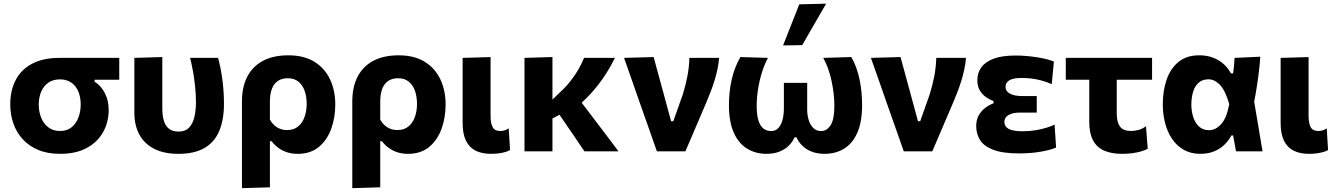

<svg xmlns="http://www.w3.org/2000/svg" viewBox="-20 -808 7126 1025"><path d="M301.2 13.3Q233.3 13.3 183.1 -8Q132.9 -29.4 99.9 -66.3Q66.9 -103.3 50.8 -150.7Q34.7 -198.1 34.7 -250.2Q34.7 -325.1 63.9 -381Q93.1 -436.9 151.5 -467.9Q210 -499 297.5 -499Q336.7 -499 366 -499Q395.4 -499 424.1 -499Q452.9 -499 490 -499H616.6V-382.2Q585.2 -382.2 552 -382.2Q518.8 -382.2 484.8 -382.2V-371.8Q503.8 -360 517.8 -343.7Q531.9 -327.3 541.3 -307.9Q550.8 -288.6 555.5 -266.8Q560.2 -245.1 560.2 -221.5Q560.2 -155.5 530.3 -102.3Q500.4 -49 442.6 -17.8Q384.8 13.3 301.2 13.3ZM300.6 -108.7Q337.8 -108.7 362.2 -128.6Q386.6 -148.4 398.7 -180.6Q410.8 -212.7 410.8 -249.1Q410.8 -280.4 403.2 -305.4Q395.5 -330.5 381.2 -348Q366.8 -365.6 346.4 -374.9Q325.9 -384.3 300 -384.3Q263.2 -384.3 238 -366.6Q212.7 -348.9 199.7 -318.3Q186.8 -287.7 186.8 -248.4Q186.8 -212.1 199.6 -180.1Q212.4 -148.1 237.8 -128.4Q263.1 -108.7 300.6 -108.7Z M931.8 13.3Q857.4 13.3 804.8 -12.7Q752.3 -38.8 724.8 -88.1Q697.3 -137.4 697.3 -206.9Q697.3 -231.7 697.3 -251.6Q697.3 -271.6 697.3 -291.2Q697.3 -355 697.3 -402.4Q697.3 -449.8 697.3 -499L846.5 -503.5Q846.5 -420.3 846.5 -350Q846.5 -279.8 846.5 -231.1Q846.5 -189.3 855.4 -161.5Q864.2 -133.7 883.4 -119.7Q902.5 -105.6 933.3 -105.6Q969.8 -105.6 989.8 -127Q1009.8 -148.4 1017.9 -184.2Q1026.1 -219.9 1026.1 -263.4Q1026.1 -301.6 1021.9 -343.2Q1017.8 -384.8 1010.7 -425Q1003.5 -465.1 994.7 -499H1144.2Q1151.5 -472.3 1157.3 -443.1Q1163.1 -413.9 1167.2 -382.8Q1171.3 -351.6 1173.5 -319.2Q1175.7 -286.7 1175.7 -253.7Q1175.7 -170.2 1151 -110.3Q1126.4 -50.4 1072.7 -18.5Q1019 13.3 931.8 13.3Z M1271.7 196.5Q1271.7 142.8 1271.7 90.4Q1271.7 38 1271.7 -24V-266Q1271.7 -344.7 1300.7 -399.8Q1329.7 -454.9 1384.9 -483.8Q1440.1 -512.7 1519.2 -512.7Q1603 -512.7 1658.7 -478Q1714.4 -443.3 1742.2 -383.8Q1769.9 -324.4 1769.9 -250.2Q1769.9 -180.7 1748.3 -120.6Q1726.6 -60.4 1682.2 -23.6Q1637.8 13.3 1569.4 13.3Q1539.2 13.3 1513.6 5.3Q1488 -2.8 1467.1 -18Q1446.2 -33.1 1430 -54.1H1420.9V-16Q1420.9 39.9 1420.9 89.1Q1420.9 138.3 1420.9 192ZM1512.3 -113.7Q1548.9 -113.7 1572.1 -133.3Q1595.3 -152.8 1606.2 -184.5Q1617.2 -216.1 1617.2 -252.4Q1617.2 -292.2 1606.2 -323.3Q1595.1 -354.4 1572.9 -372.3Q1550.7 -390.3 1516.7 -390.3Q1470.2 -390.3 1445.5 -359Q1420.9 -327.7 1420.9 -263.9V-169.3Q1430.1 -152.6 1443.5 -140.1Q1457 -127.7 1474.3 -120.7Q1491.6 -113.7 1512.3 -113.7Z M1860.7 196.5Q1860.7 142.8 1860.7 90.4Q1860.7 38 1860.7 -24V-266Q1860.7 -344.7 1889.7 -399.8Q1918.7 -454.9 1973.9 -483.8Q2029.1 -512.7 2108.2 -512.7Q2192 -512.7 2247.7 -478Q2303.4 -443.3 2331.2 -383.8Q2358.9 -324.4 2358.9 -250.2Q2358.9 -180.7 2337.3 -120.6Q2315.6 -60.4 2271.2 -23.6Q2226.8 13.3 2158.4 13.3Q2128.2 13.3 2102.6 5.3Q2077 -2.8 2056.1 -18Q2035.2 -33.1 2019 -54.1H2009.9V-16Q2009.9 39.9 2009.9 89.1Q2009.9 138.3 2009.9 192ZM2101.3 -113.7Q2137.9 -113.7 2161.1 -133.3Q2184.3 -152.8 2195.2 -184.5Q2206.2 -216.1 2206.2 -252.4Q2206.2 -292.2 2195.2 -323.3Q2184.1 -354.4 2161.9 -372.3Q2139.7 -390.3 2105.7 -390.3Q2059.2 -390.3 2034.5 -359Q2009.9 -327.7 2009.9 -263.9V-169.3Q2019.1 -152.6 2032.5 -140.1Q2046 -127.7 2063.3 -120.7Q2080.6 -113.7 2101.3 -113.7Z M2600.6 13.3Q2553.4 13.3 2519.6 -3.4Q2485.7 -20.1 2467.7 -56.6Q2449.7 -93 2449.7 -151.7Q2449.7 -187.5 2449.7 -212.6Q2449.7 -237.7 2449.7 -266Q2449.7 -337.9 2449.7 -391.1Q2449.7 -444.2 2449.7 -499L2598.9 -503.3Q2598.9 -446.9 2598.9 -396Q2598.9 -345.1 2598.9 -302.3Q2598.9 -259.5 2598.9 -226.4V-188.1Q2598.9 -151.2 2609.8 -129.9Q2620.7 -108.7 2650.5 -108.7Q2661.6 -108.7 2672.5 -111.5Q2683.4 -114.3 2695.8 -122.8L2702.9 -6.9Q2692.3 -0.6 2676.2 3.9Q2660.1 8.4 2640.9 10.9Q2621.7 13.3 2600.6 13.3Z M2917.1 -169V-264.8L2966.6 -312.4Q2998.1 -340.7 3023.2 -372.2Q3048.3 -403.7 3067.1 -435.9Q3085.8 -468.2 3097.9 -499H3262.9Q3253 -478.8 3240.2 -456Q3227.5 -433.3 3211.5 -408.6Q3195.4 -384 3175.8 -358.3Q3156.2 -332.6 3132.4 -306.7Q3108.5 -280.7 3080.1 -255.1ZM2780 0Q2780 -53.7 2780 -103.8Q2780 -154 2780 -216V-266Q2780 -314 2780 -352.9Q2780 -391.8 2780 -427.1Q2780 -462.4 2780 -499L2929.3 -503.5Q2929.3 -445.3 2929.3 -392.9Q2929.3 -340.6 2929.3 -296.2Q2929.3 -251.8 2929.3 -217.6Q2929.3 -158.9 2929.3 -107.6Q2929.3 -56.2 2929.3 0ZM3100.2 0Q3089.9 -15.2 3079.8 -29.8Q3069.8 -44.3 3060.1 -58.9Q3050.4 -73.5 3040.4 -88Q3030.4 -102.4 3020.1 -117.5L2957.5 -209.3L3061.2 -291.6L3150.4 -174Q3180.4 -134.5 3214.6 -89.4Q3248.9 -44.3 3282 0Z M3486.8 0Q3470.6 -47 3453.6 -94.9Q3436.7 -142.8 3420.3 -188.9L3389.2 -277.5Q3370.1 -332.5 3350.5 -388.4Q3330.9 -444.2 3311.4 -499L3469.4 -503.5Q3479.7 -466 3492.1 -420.6Q3504.4 -375.2 3517.3 -328Q3530.2 -280.8 3542 -237L3562.6 -161.1H3574.6L3625.2 -304.1Q3640.8 -354.7 3650 -402.5Q3659.1 -450.3 3660.2 -499H3819.1Q3816.3 -466.7 3809.7 -436Q3803 -405.2 3793.8 -375.7Q3784.6 -346.2 3773.6 -317.6Q3762.5 -289 3750.8 -261.3Q3722.9 -196.1 3694.6 -129.8Q3666.4 -63.6 3639 0Z M4070.8 13.2Q4014.4 13.2 3969.1 -14Q3923.8 -41.2 3897.7 -98.8Q3871.5 -156.5 3871.5 -247.9Q3871.5 -281 3875 -315Q3878.5 -348.9 3885.9 -381.9Q3893.3 -414.9 3905 -445.7Q3916.8 -476.5 3932.9 -503.5L4079.6 -499Q4061.4 -465.1 4047.9 -422.1Q4034.4 -379.2 4027 -333Q4019.6 -286.9 4019.6 -243Q4019.6 -193.4 4029.3 -163.7Q4039 -134 4056.3 -121.1Q4073.7 -108.3 4096.6 -108.3Q4120.8 -108.3 4135.8 -125Q4150.8 -141.6 4157.8 -169.3Q4164.8 -196.9 4164.8 -230Q4164.8 -252.2 4164.8 -275.7Q4164.8 -299.2 4164.8 -322.1Q4164.8 -345 4164.8 -365.5H4289.2Q4289.2 -343.9 4289.2 -319.7Q4289.2 -295.5 4289.2 -270.9Q4289.2 -246.2 4289.2 -222.7Q4289.2 -192.9 4297.4 -166.8Q4305.6 -140.6 4322.1 -124.5Q4338.6 -108.3 4363.2 -108.3Q4394.1 -108.3 4414.2 -139.4Q4434.3 -170.5 4434.3 -243Q4434.3 -274.7 4430.4 -308.9Q4426.5 -343.2 4419.1 -377.2Q4411.6 -411.3 4400.6 -442.4Q4389.5 -473.6 4374.9 -499L4524.7 -503.5Q4540.6 -476.5 4551.5 -445.7Q4562.5 -414.9 4569.2 -381.9Q4576 -348.9 4579.2 -315Q4582.4 -281 4582.4 -247.9Q4582.4 -156.5 4556.5 -98.8Q4530.7 -41.2 4485.8 -14Q4440.8 13.2 4383.1 13.2Q4342.2 13.2 4311.9 1Q4281.7 -11.2 4261.9 -31.4Q4242.1 -51.5 4232.3 -74.8H4221.8Q4212.5 -52.8 4193.3 -32.6Q4174.1 -12.5 4143.9 0.3Q4113.7 13.2 4070.8 13.2ZM4160.4 -565.5Q4182.3 -620.6 4203.9 -675.6Q4225.6 -730.5 4246.9 -784.9L4390.3 -788.4Q4368.5 -750.5 4346.9 -713.2Q4325.3 -675.9 4304.3 -639.5Q4283.3 -603.1 4262.7 -567.1Z M4804.8 0Q4788.6 -47 4771.6 -94.9Q4754.7 -142.8 4738.3 -188.9L4707.2 -277.5Q4688.1 -332.5 4668.5 -388.4Q4648.9 -444.2 4629.4 -499L4787.4 -503.5Q4797.7 -466 4810.1 -420.6Q4822.4 -375.2 4835.3 -328Q4848.2 -280.8 4860 -237L4880.6 -161.1H4892.6L4943.2 -304.1Q4958.8 -354.7 4968 -402.5Q4977.1 -450.3 4978.2 -499H5137.1Q5134.3 -466.7 5127.7 -436Q5121 -405.2 5111.8 -375.7Q5102.6 -346.2 5091.6 -317.6Q5080.5 -289 5068.8 -261.3Q5040.9 -196.1 5012.6 -129.8Q4984.4 -63.6 4957 0Z M5420.8 11Q5331.8 11 5281.8 -8.6Q5231.8 -28.1 5211.6 -61.1Q5191.5 -94.2 5191.5 -134.2Q5191.5 -169.7 5206.2 -194.3Q5221 -218.9 5242.4 -234.2Q5263.8 -249.6 5284.2 -256.4V-268.2Q5263.3 -275.8 5243.2 -289.9Q5223.1 -304.1 5210.3 -326.3Q5197.5 -348.5 5197.5 -380.3Q5197.5 -417.7 5218.1 -447.4Q5238.6 -477.1 5283.7 -494.3Q5328.7 -511.6 5402.5 -511.6Q5430.7 -511.6 5459.8 -509.1Q5489 -506.6 5516.6 -502.2Q5544.2 -497.8 5567.3 -492Q5590.4 -486.2 5606.2 -479.5L5594.7 -358.9Q5565.4 -371.8 5537.6 -378.9Q5509.8 -386.1 5484.2 -389Q5458.6 -391.8 5435.1 -391.8Q5388.7 -391.8 5368.4 -379.4Q5348 -366.9 5348 -343.8Q5348 -321.9 5370.9 -308.6Q5393.8 -295.3 5434.4 -295.3Q5456.8 -295.3 5476.7 -295.3Q5496.6 -295.3 5514.7 -295.3V-207Q5494.4 -207 5472.9 -207Q5451.4 -207 5424.9 -207Q5387 -207 5364.5 -194.2Q5341.9 -181.3 5341.9 -157.7Q5341.9 -141.9 5351.4 -130.6Q5360.8 -119.3 5382.6 -113.3Q5404.3 -107.3 5441.4 -107.3Q5475.1 -107.3 5506.8 -112.4Q5538.5 -117.5 5565.1 -125.7Q5591.8 -133.8 5610.1 -142.8L5617.9 -20Q5604.6 -14.3 5585.1 -8.9Q5565.6 -3.5 5540.5 1Q5515.3 5.6 5485.4 8.3Q5455.4 11 5420.8 11Z M5970.5 13.3Q5912.2 13.3 5873.1 -4.5Q5834.1 -22.3 5814.6 -59.9Q5795 -97.6 5795 -157.4Q5795 -190.2 5795 -224Q5795 -257.8 5795 -294.5Q5795 -331.2 5795 -372.4Q5795 -413.6 5795 -461.4H5941.8Q5941.8 -396.4 5941.8 -331.5Q5941.8 -266.6 5941.8 -201.4Q5941.8 -155.8 5959.3 -132.2Q5976.7 -108.7 6018.8 -108.7Q6037.1 -108.7 6058.5 -114.5Q6079.9 -120.2 6097.8 -134.5L6107.2 -13.9Q6092.8 -6 6072 0.2Q6051.1 6.3 6025.6 9.8Q6000.1 13.3 5970.5 13.3ZM5669.7 -382.2V-499H6130.4V-382.2Q6075.5 -382.2 6020.3 -382.2Q5965.1 -382.2 5913.7 -382.2H5813.2Z M6387.7 13.2Q6336.9 13.2 6299.3 -8.4Q6261.7 -29.9 6236.9 -67Q6212 -104 6199.8 -151.5Q6187.6 -199 6187.6 -250.3Q6187.6 -324.5 6208.4 -383.9Q6229.3 -443.4 6272.4 -478.1Q6315.5 -512.8 6382.2 -512.8Q6421.2 -512.8 6453.4 -501.1Q6485.6 -489.5 6510.5 -467.9Q6535.3 -446.2 6551.6 -416.3H6563.1Q6566.3 -437.7 6568 -458.2Q6569.8 -478.8 6570.8 -498.9L6708.1 -505.3Q6705 -456.1 6698.1 -404.5Q6691.3 -353 6682.8 -304.3Q6674.4 -255.5 6665.1 -214.8L6670.6 -293.9Q6683.4 -220.4 6695.5 -146.9Q6707.6 -73.5 6720.1 0H6578.4Q6574.7 -21.1 6570.9 -42.4Q6567 -63.6 6563.1 -84.7H6553.9Q6538.7 -56.3 6515.3 -34.2Q6492 -12.1 6460.2 0.6Q6428.3 13.2 6387.7 13.2ZM6435 -113Q6470.1 -113 6499.5 -145.6Q6528.8 -178.2 6542.3 -251.7Q6522.7 -322.7 6493.9 -353.6Q6465.1 -384.6 6431.7 -384.6Q6399.1 -384.6 6378.8 -366.3Q6358.5 -347.9 6349.3 -317.3Q6340.1 -286.7 6340.1 -249Q6340.1 -214.4 6350.1 -183.1Q6360 -151.9 6380.9 -132.5Q6401.8 -113 6435 -113Z M6967.6 13.3Q6920.4 13.3 6886.6 -3.4Q6852.7 -20.1 6834.7 -56.6Q6816.7 -93 6816.7 -151.7Q6816.7 -187.5 6816.7 -212.6Q6816.7 -237.7 6816.7 -266Q6816.7 -337.9 6816.7 -391.1Q6816.7 -444.2 6816.7 -499L6965.9 -503.3Q6965.9 -446.9 6965.9 -396Q6965.9 -345.1 6965.9 -302.3Q6965.9 -259.5 6965.9 -226.4V-188.1Q6965.9 -151.2 6976.8 -129.9Q6987.7 -108.7 7017.5 -108.7Q7028.6 -108.7 7039.5 -111.5Q7050.4 -114.3 7062.8 -122.8L7069.9 -6.9Q7059.3 -0.6 7043.2 3.9Q7027.1 8.4 7007.9 10.9Q6988.7 13.3 6967.6 13.3Z"/></svg>

Font: Commissioner Thin
Style: Regular
Weight: 100
Designer: Kostas Bartsokas
Foundry: Kostas Bartsokas
Version: Version 1.001;gftools[0.9.23]